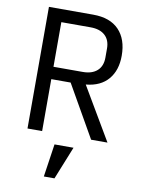

<svg xmlns="http://www.w3.org/2000/svg" viewBox="-101 -766 802 1085"><g transform="rotate(10 300.0 -223.5)"><path d="M174 0H90V-698H344Q441 -698 492 -645Q543 -592 543 -497Q543 -413 499 -361.5Q455 -310 372 -302H371L549 0H455L285 -298H174ZM342 -369Q395 -369 424.5 -395.5Q454 -422 454 -471V-523Q454 -572 424.5 -598.5Q395 -625 342 -625H174V-369ZM256 62H365L289 251H228Z"/></g></svg>

Font: Lilex Nerd Font
Style: Regular
Weight: 400
Designer: Mike Abbink, Paul van der Laan, Pieter van Rosmalen, Mikhael Khrustik
Foundry: Mikhael Khrustik
Version: Version 2.400; ttfautohint (v1.8.4.7-5d5b);Nerd Fonts 3.3.0